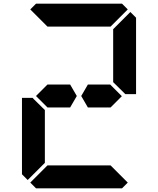

<svg xmlns="http://www.w3.org/2000/svg" viewBox="-20 -1020 856 1040"><path d="M577 -562 640 -499 579 -438H551H515H456L420 -500L456 -562H515H552ZM223 -144V-138L130 -45L99 -76V-490H157L161 -485L223 -424V-384V-302ZM686 -955 717 -924V-510H659L655 -514L593 -575V-586V-698V-856V-862ZM672 -31 641 0H470H346H175L144 -31L237 -124H262H346H470H554H579ZM144 -969 175 -1000H346H470H641L672 -969L579 -876H554H470H346H262H243H237ZM360 -562 396 -500 360 -438H301H264H237L175 -500L237 -562H264H301Z"/></svg>

Font: DSEG14 Classic
Style: Bold
Weight: 700
Designer: Keshikan(Twitter:@keshinomi_88pro)
Version: Version 0.46